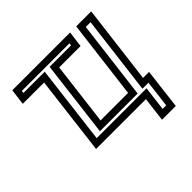

<svg xmlns="http://www.w3.org/2000/svg" viewBox="-204 -901 1332 1332"><g transform="rotate(-45 462.5 -234.5)"><path d="M816 -93H782L851 -649L854 -674H829H732H707L704 -649L635 -93H365L422 -556H607H632L635 -581L644 -649L647 -674H622H105H80L77 -649L68 -581L65 -556H90H274L206 0L203 25H228H692L673 180L670 205H695H780H805L808 180L838 -68L841 -93H816ZM785 -43 761 155H726L745 0L748 -25H723H259L327 -581L330 -606H305H121L124 -624H591L588 -606H403H378L375 -581L312 -68L309 -43H334H654H679L682 -68L751 -624H798L729 -68L726 -43H751H785Z"/></g></svg>

Font: Gamestation Text Outline
Style: Italic
Weight: 400
Designer: Jonas Hecksher
Foundry: Jonas Hecksher, Playtypeª, e-types AS
Version: Version 1.003